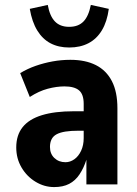

<svg xmlns="http://www.w3.org/2000/svg" viewBox="-20 -749 556 780"><path d="M200 11Q160 11 124.5 -10.5Q89 -32 67.5 -68.5Q46 -105 46 -150Q46 -200 72 -232.5Q98 -265 150 -281Q202 -297 279 -297H335V-218H300Q268 -218 246 -214.5Q224 -211 210 -203.5Q196 -196 189.5 -183Q183 -170 183 -152Q183 -124 201 -107Q219 -90 246 -90Q265 -90 282 -102Q299 -114 309.5 -136.5Q320 -159 320 -188V-327Q320 -366 301 -382Q282 -398 242 -398Q210 -398 174 -388.5Q138 -379 101 -355L62 -452Q92 -470 125 -481.5Q158 -493 193.5 -499.5Q229 -506 266 -506Q327 -506 369.5 -484.5Q412 -463 434.5 -419.5Q457 -376 457 -309V0H331V-100Q320 -66 303 -40.5Q286 -15 261 -2Q236 11 200 11ZM261 -556Q218 -556 185.5 -573Q153 -590 131.5 -625Q110 -660 101 -713L174 -729Q182 -684 203 -662Q224 -640 261 -640Q298 -640 319 -661.5Q340 -683 349 -729L422 -713Q415 -661 394 -626Q373 -591 339.5 -573.5Q306 -556 261 -556Z"/></svg>

Font: Nunito Sans 10pt Condensed ExtraBold
Style: Regular
Weight: 800
Width: 3
Designer: Vernon Adams
Foundry: Vernon Adams
Version: Version 3.101;gftools[0.9.27]